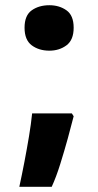

<svg xmlns="http://www.w3.org/2000/svg" viewBox="-20 -577 376 735"><path d="M262 -132Q253 -96 239.5 -47Q226 2 210.5 51.5Q195 101 178 138H54Q64 92 73.5 42.5Q83 -7 91 -55Q99 -103 103 -143H255ZM169 -383Q129 -383 101.5 -403.5Q74 -424 74 -471Q74 -518 101.5 -537.5Q129 -557 169 -557Q207 -557 234.5 -537.5Q262 -518 262 -471Q262 -424 234.5 -403.5Q207 -383 169 -383Z"/></svg>

Font: Noto Sans Oriya ExtraBold
Style: Regular
Weight: 800
Version: Version 2.003